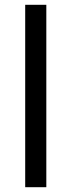

<svg xmlns="http://www.w3.org/2000/svg" viewBox="-20 -780 298 800"><path d="M173 0H85V-760H173Z"/></svg>

Font: Noto Sans Tagbanwa
Style: Regular
Weight: 400
Designer: Monotype Design Team
Foundry: Monotype Imaging Inc.
Version: Version 2.001; ttfautohint (v1.8.4.7-5d5b)